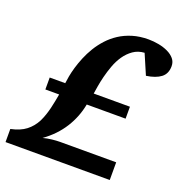

<svg xmlns="http://www.w3.org/2000/svg" viewBox="-128 -797 864 907"><g transform="rotate(20 304.5 -343.5)"><path d="M611.8 -605Q611.8 -566.9 586.2 -547.4Q560.5 -527.8 513.2 -521L470.2 -621.1Q438 -619.1 414.1 -602.3Q390.1 -585.4 373 -560.5Q356 -535.6 345 -505.6Q334 -475.6 326.9 -447Q319.8 -418.5 315.9 -394.5Q312 -370.6 310.1 -357.9H492.2V-297.9H296.9Q284.7 -232.9 249.5 -177Q214.4 -121.1 154.8 -78.1Q176.3 -84 199 -86.4Q221.7 -88.9 238.8 -88.9H521V0H-2.9V-65.9Q44.4 -75.7 72.8 -97.7Q101.1 -119.6 118.2 -152.8Q127 -170.9 133.1 -189.2Q139.2 -207.5 143.6 -225.6Q147.9 -243.7 151.4 -261.7L158.2 -297.9H88.9V-357.9H167Q168.5 -372.1 172.4 -393.6Q176.3 -415 183.8 -440.9Q191.4 -466.8 203.1 -495.1Q214.8 -523.4 231.4 -550.8Q248 -578.1 270.5 -602.8Q293 -627.4 321.8 -646.2Q350.6 -665 386.7 -676Q422.9 -687 466.8 -687Q492.2 -687 518.1 -682.1Q543.9 -677.2 564.9 -667.2Q585.9 -657.2 598.9 -641.8Q611.8 -626.5 611.8 -605Z"/></g></svg>

Font: Charis SIL CyrE
Style: Bold Italic
Weight: 700
Italic angle: -11°
Foundry: SIL International
Version: Version 5.000